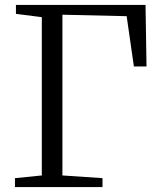

<svg xmlns="http://www.w3.org/2000/svg" viewBox="-20 -763 642 783"><path d="M41 0V-36.5L150.5 -47.5V-693L45 -706.5V-743H573.5L577.5 -492H526L496.5 -697L234.5 -703V-47.5L398 -36.5V0Z"/></svg>

Font: Merriweather 48pt Light
Style: Regular
Weight: 300
Version: Version 2.100